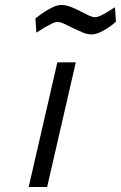

<svg xmlns="http://www.w3.org/2000/svg" viewBox="-20 -750 485 770"><path d="M210 -500H284L169 0H95ZM445 -663Q428 -648 411 -637Q396 -627 379 -619.5Q362 -612 347 -612Q330 -612 311 -620Q292 -628 273.5 -637Q255 -646 238.5 -654Q222 -662 210 -662Q201 -662 187 -655Q173 -648 159 -640Q143 -630 126 -619L122 -676Q141 -691 159 -703Q175 -713 192.5 -721.5Q210 -730 226 -730Q244 -730 263.5 -722.5Q283 -715 301 -705.5Q319 -696 335 -688.5Q351 -681 362 -681Q370 -681 383 -687Q396 -693 409 -701Q424 -710 441 -721Z"/></svg>

Font: Panefresco 400wt
Style: Italic
Weight: 400
Foundry: Campivisivi & Chank Co
Version: Version 1.001